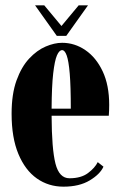

<svg xmlns="http://www.w3.org/2000/svg" viewBox="-20 -690 452 720"><path d="M218 10Q162 10 118.2 -20.8Q74.5 -51.5 49 -112.5Q23.5 -173.5 23.5 -263.5Q23.5 -337.5 42 -388.5Q60.5 -439.5 89.5 -470.5Q118.5 -501.5 151.2 -515.5Q184 -529.5 213 -529.5Q260 -529.5 300.2 -502Q340.5 -474.5 365 -422.5Q389.5 -370.5 389.5 -296.5Q389.5 -277 388 -256H173.5Q174 -131.5 188 -76.5Q202 -21.5 240.5 -21.5Q284 -21.5 310 -41Q336 -60.5 346.5 -82L368 -65Q355.5 -37 316.5 -13.5Q277.5 10 218 10ZM213 -502Q202 -502 193.5 -482.2Q185 -462.5 179.5 -414.8Q174 -367 173.5 -282.5H245.5Q245.5 -366 241.5 -413.8Q237.5 -461.5 230.2 -481.8Q223 -502 213 -502ZM193 -555.5 111.5 -670H146L210.5 -592.5L275 -670H310L228.5 -555.5Z"/></svg>

Font: Imbue 50pt Black
Style: Regular
Weight: 900
Designer: Tyler Finck
Foundry: Etcetera Type Company
Version: Version 1.102; ttfautohint (v1.8.3)